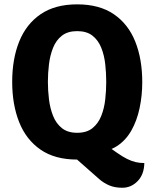

<svg xmlns="http://www.w3.org/2000/svg" viewBox="-20 -718 710 882"><path d="M200 -342Q200 -302.5 205 -261.5Q210 -220.5 223.8 -185.8Q237.5 -151 264.2 -129.5Q291 -108 334.5 -108Q378.5 -108 405 -129.5Q431.5 -151 445.2 -185.8Q459 -220.5 463.5 -261.5Q468 -302.5 468 -342Q468 -382 463.5 -423Q459 -464 445.2 -498.5Q431.5 -533 405 -554Q378.5 -575 334.5 -575Q291 -575 264.2 -554Q237.5 -533 223.8 -498.5Q210 -464 205 -423Q200 -382 200 -342ZM36 -342Q36 -447 68.2 -527.2Q100.5 -607.5 166.8 -652.8Q233 -698 334.5 -698Q437 -698 503.2 -652.5Q569.5 -607 601.5 -526.5Q633.5 -446 633.5 -341Q633.5 -278.5 621.2 -221Q609 -163.5 583.5 -118.5Q558 -73.5 517.5 -47Q477 -20.5 420.5 -20.5Q402.5 -6.5 381 4.2Q359.5 15 334.5 15Q232 15 166 -30.8Q100 -76.5 68 -157Q36 -237.5 36 -342ZM278.5 -34 423 -83 517 -16.5Q543.5 2 564.2 12.2Q585 22.5 603.8 26.8Q622.5 31 643 31Q642 83.5 612.2 114Q582.5 144.5 542 144.5Q507 144.5 481.5 133.5Q456 122.5 435.5 104.5Z"/></svg>

Font: Signika SC
Style: Regular
Weight: 300
Designer: Anna Giedryś
Foundry: Anna Giedryś
Version: Version 2.000